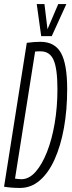

<svg xmlns="http://www.w3.org/2000/svg" viewBox="-26 -916 355 946"><path d="M73 10Q30 10 -6 4L106 -705Q143 -710 173 -710Q244 -710 274.5 -655Q305 -600 305 -477Q305 -374 289 -285.5Q273 -197 243 -130.5Q213 -64 170 -27Q127 10 73 10ZM79 -33Q117 -33 149 -69Q181 -105 205.5 -167Q230 -229 243.5 -309Q257 -389 257 -476Q257 -578 238 -620.5Q219 -663 175 -663Q168 -663 161.5 -663Q155 -663 147 -662L48 -36Q56 -35 63.5 -34Q71 -33 79 -33ZM301 -896 229 -738H177L155 -896H193L208 -772L261 -896Z"/></svg>

Font: Georama ExtraCondensed Light
Style: Italic
Weight: 300
Width: 2
Italic angle: -9°
Designer: Jean-Baptiste Levee
Foundry: Production Type
Version: Version 1.000